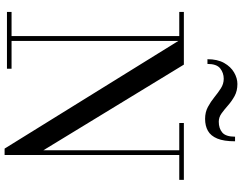

<svg xmlns="http://www.w3.org/2000/svg" viewBox="-126 -890 1027 814"><g transform="rotate(90 387.0 -483.5)"><path d="M154 -750V-19.5H272V0H31V-19.5H133.5V-730.5H31V-750ZM743 -750V-730.5H637.5V10H610.5L139.5 -750H254.5L617.5 -154.5V-730.5H502V-750ZM484.5 -840Q456 -840 433.8 -852Q411.5 -864 392.5 -879.5Q373.5 -895 354.8 -907Q336 -919 314.5 -919Q289.5 -919 270.5 -904Q251.5 -889 251.5 -850H231.5Q231.5 -892.5 247.5 -920.8Q263.5 -949 287.8 -963Q312 -977 336.5 -977Q366 -977 387.8 -965Q409.5 -953 427 -937.5Q444.5 -922 461 -910Q477.5 -898 496.5 -898Q525 -898 542.5 -913Q560 -928 560 -967H579.5Q579.5 -919.5 568 -891.8Q556.5 -864 535.2 -852Q514 -840 484.5 -840Z"/></g></svg>

Font: Bodoni Moda 11pt
Style: Regular
Weight: 400
Version: Version 2.004